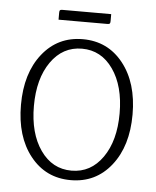

<svg xmlns="http://www.w3.org/2000/svg" viewBox="-46 -620 541 665"><g transform="rotate(5 224.0 -287.5)"><path d="M134 -545V-569Q134 -576 136 -578Q138 -580 145 -580H314V-556Q314 -549 312 -547Q310 -545 303 -545ZM116 -393.5Q75 -335 75 -240Q75 -145 116 -86.5Q157 -28 224 -28Q291 -28 332 -86.5Q373 -145 373 -240Q373 -335 332 -393.5Q291 -452 224 -452Q157 -452 116 -393.5ZM83.5 -62.5Q30 -130 30 -240Q30 -350 83.5 -417.5Q137 -485 224 -485Q311 -485 364.5 -417.5Q418 -350 418 -240Q418 -130 364.5 -62.5Q311 5 224 5Q137 5 83.5 -62.5Z"/></g></svg>

Font: Glametrix
Style: Light
Weight: 300
Designer: gluk
Foundry: gluk
Version: Version 0.40